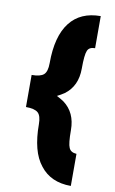

<svg xmlns="http://www.w3.org/2000/svg" viewBox="-98 -851 599 1002"><g transform="rotate(10 201.0 -350.0)"><path d="M352 100V-70Q321 -72 312 -94Q302 -115 302 -187Q302 -280 237 -328Q228 -334 218.5 -339.5Q209 -345 199 -350Q209 -355 218.5 -360.5Q228 -366 237 -372Q302 -420 302 -513Q302 -550 304.5 -574Q307 -598 312 -609Q321 -630 352 -630V-800Q245 -800 189 -728Q132 -655 132 -512Q132 -467 114 -451Q96 -435 50 -435V-265Q96 -265 114 -249Q132 -233 132 -188Q132 -117 146 -63Q160 -9 189 27Q245 100 352 100Z"/></g></svg>

Font: Unageo
Style: Black
Weight: 900
Designer: Richard Sepsi
Foundry: Richard Sepsi
Version: Version 2.000